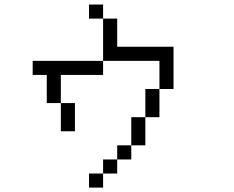

<svg xmlns="http://www.w3.org/2000/svg" viewBox="-20 -770 1040 852"><path d="M437.5 0H375V62.5H437.5ZM437.5 0H500V-62.5H437.5ZM500 -62.5H562.5V-125H500ZM562.5 -125H625Q625 -125 625 -250H562.5Q562.5 -250 562.5 -125ZM250 -312.5Q250 -312.5 250 -187.5H312.5Q312.5 -187.5 312.5 -312.5ZM625 -250H687.5Q687.5 -250 687.5 -375H625Q625 -375 625 -250ZM250 -312.5Q250 -312.5 250 -437.5H437.5V-500H125V-437.5H187.5Q187.5 -437.5 187.5 -312.5ZM687.5 -375H750V-562.5H500Q500 -562.5 500 -687.5H437.5V-500H687.5Q687.5 -500 687.5 -375ZM437.5 -687.5V-750H375V-687.5Z"/></svg>

Font: Unifont
Style: Regular
Weight: 500
Version: Version 13.0.05